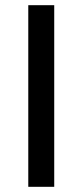

<svg xmlns="http://www.w3.org/2000/svg" viewBox="-20 -720 318 740"><path d="M189 0H89V-700H189Z"/></svg>

Font: Voces
Style: Regular
Weight: 400
Designer: Ana Paula Megda, Pablo Ugerman
Foundry: Ana Paula Megda, Pablo Ugerman
Version: Version 1.003